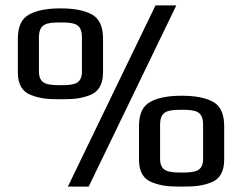

<svg xmlns="http://www.w3.org/2000/svg" viewBox="-20 -680 895 710"><path d="M361 -537C361 -582 347 -612 319 -627C291 -642 253 -649 204 -649C155 -649 117 -642 89 -627C60 -612 46 -582 46 -537V-412C46 -367 63 -340 96 -328C131 -315 156 -313 204 -313C252 -313 277 -315 312 -328C344 -340 361 -368 361 -412ZM204 -365C154 -365 124 -369 124 -416V-541C124 -592 151 -597 204 -597C257 -597 283 -592 283 -541V-416C283 -369 254 -365 204 -365ZM632 -660H555L231 10H308ZM809 -214C809 -259 795 -289 767 -304C739 -319 701 -326 652 -326C603 -326 565 -319 537 -304C508 -289 494 -259 494 -214V-89C494 -44 511 -17 544 -5C579 8 604 10 652 10C700 10 725 8 760 -5C792 -17 809 -45 809 -89ZM652 -42C602 -42 572 -46 572 -93V-218C572 -269 599 -274 652 -274C705 -274 731 -269 731 -218V-93C731 -46 702 -42 652 -42Z"/></svg>

Font: Gamestation Text
Style: Bold
Weight: 400
Designer: Jonas Hecksher
Foundry: Jonas Hecksher, Playtypeª, e-types AS
Version: Version 1.003